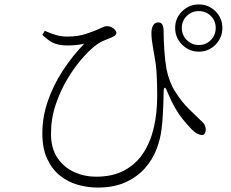

<svg xmlns="http://www.w3.org/2000/svg" viewBox="-20 -809 1040 866"><path d="M877 -576Q833 -576 801.5 -607.5Q770 -639 770 -683Q770 -727 801.5 -758Q833 -789 877 -789Q921 -789 952 -758Q983 -727 983 -683Q983 -639 952 -607.5Q921 -576 877 -576ZM420 37Q375 37 331 24.5Q287 12 251 -16.5Q215 -45 193 -92Q171 -139 171 -208Q171 -281 195.5 -352.5Q220 -424 263 -490Q306 -556 360 -612Q343 -608 325 -606Q307 -604 283 -604Q252 -604 227.5 -612.5Q203 -621 171 -652L182 -670Q208 -658 232.5 -651Q257 -644 282 -644Q310 -644 331.5 -647.5Q353 -651 372 -657.5Q391 -664 409 -671Q435 -682 444.5 -686.5Q454 -691 462 -691Q474 -691 483.5 -686Q493 -681 499 -674Q505 -667 505 -661Q505 -655 500.5 -650.5Q496 -646 485 -641Q468 -634 445.5 -624.5Q423 -615 400 -595Q378 -577 346 -540Q314 -503 283 -451Q252 -399 231 -336.5Q210 -274 210 -206Q210 -140 239 -97Q268 -54 314.5 -33Q361 -12 413 -12Q489 -12 542 -41Q595 -70 627.5 -120.5Q660 -171 674.5 -236.5Q689 -302 689 -375Q689 -432 686.5 -475.5Q684 -519 675 -565Q673 -578 670 -594.5Q667 -611 665 -628Q663 -645 663 -658Q663 -684 671.5 -696Q680 -708 693 -708Q703 -708 708 -703.5Q713 -699 715.5 -690Q718 -681 718 -669Q718 -632 721 -585Q724 -538 731 -497Q743 -438 771.5 -393.5Q800 -349 831.5 -318Q863 -287 884 -267Q893 -260 900 -250.5Q907 -241 908 -224Q908 -216 904 -208Q900 -200 891 -200Q883 -200 871 -205.5Q859 -211 847 -223Q829 -242 809.5 -265Q790 -288 771.5 -319.5Q753 -351 735 -394Q728 -414 723 -413.5Q718 -413 718 -391Q718 -372 717 -347Q716 -322 714.5 -292.5Q713 -263 709 -229Q704 -183 686 -136Q668 -89 633.5 -50Q599 -11 546.5 13Q494 37 420 37ZM877 -606Q909 -606 931 -628.5Q953 -651 953 -683Q953 -715 931 -737Q909 -759 877 -759Q845 -759 822.5 -737Q800 -715 800 -683Q800 -651 822.5 -628.5Q845 -606 877 -606Z"/></svg>

Font: Noto Serif HK ExtraLight
Style: Regular
Weight: 200
Designer: Ryoko NISHIZUKA 西塚涼子 (kana & ideographs); Frank Grießhammer (Latin, Greek & Cyrillic); Wenlong ZHANG 张文龙 (bopomofo); San
Foundry: Adobe
Version: Version 2.002-H1;hotconv 1.1.0;makeotfexe 2.6.0